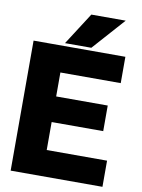

<svg xmlns="http://www.w3.org/2000/svg" viewBox="-97 -969 763 1034"><g transform="rotate(10 284.0 -451.5)"><path d="M35 0H537V-143H207V-296H489V-436H207V-567H537V-711H35ZM204 -727H348L505 -903H317Z"/></g></svg>

Font: Asimov Pro
Style: Ult
Weight: 900
Designer: Google
Version: Version 2.000980; 2014